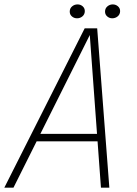

<svg xmlns="http://www.w3.org/2000/svg" viewBox="-25 -872 636 892"><path d="M-5 0 368.5 -740.5H426.5L483 0H444L392 -711H393L37.5 0ZM129 -215.5 135.5 -250H451L444.5 -215.5ZM333 -787Q319 -787 309 -795.8Q299 -804.5 299 -818Q299 -833 309.8 -842.2Q320.5 -851.5 335.5 -851.5Q349 -851.5 359 -842.8Q369 -834 369 -820.5Q369 -805.5 358.2 -796.2Q347.5 -787 333 -787ZM496.5 -787Q483 -787 473 -795.8Q463 -804.5 463 -818Q463 -833 473.8 -842.2Q484.5 -851.5 499 -851.5Q512.5 -851.5 522.8 -842.8Q533 -834 533 -820.5Q533 -805.5 522 -796.2Q511 -787 496.5 -787Z"/></svg>

Font: Epilogue ExtraLight
Style: Italic
Weight: 250
Italic angle: -12°
Designer: Tyler Finck
Foundry: Etcetera Type Co
Version: Version 2.112